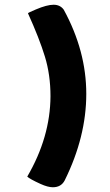

<svg xmlns="http://www.w3.org/2000/svg" viewBox="-20 -717 462 810"><path d="M249 -676Q344 -502 344 -321Q344 -140 253 44Q238 73 203 73Q182 73 151 59Q105 38 95 28Q192 -138 193 -311Q193 -401 169.5 -478Q146 -555 98 -661Q98 -663 131 -677Q178 -697 206 -697Q234 -697 249 -676Z"/></svg>

Font: Lilita One Rus
Style: Regular
Weight: 400
Designer: Juan Montoreano
Foundry: Juan Montoreano
Version: Version 1.002